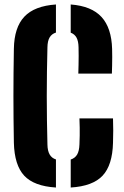

<svg xmlns="http://www.w3.org/2000/svg" viewBox="-20 -829 556 858"><path d="M230 9Q132 3 88.2 -44Q44.5 -91 42 -191Q41 -247 40.5 -298.5Q40 -350 40 -400.2Q40 -450.5 40.5 -502.5Q41 -554.5 42 -611Q43.5 -706.5 88.8 -754.5Q134 -802.5 230 -809V-683.5Q211 -677.5 201.8 -661.8Q192.5 -646 192 -618Q190.5 -563 189.8 -508.5Q189 -454 189 -400Q189 -346 189.8 -292Q190.5 -238 192 -183Q192.5 -155 201.8 -138.8Q211 -122.5 230 -116.5ZM296 9V-116Q315.5 -122.5 324.8 -138.5Q334 -154.5 335 -183Q336 -204.5 336.2 -222.5Q336.5 -240.5 336.2 -259Q336 -277.5 335 -300H485Q486 -276 486 -245.5Q486 -215 485 -191Q482.5 -91 438.5 -44Q394.5 3 296 9ZM330 -500Q330.5 -518.5 331 -538.8Q331.5 -559 331.5 -579.2Q331.5 -599.5 331 -618Q330.5 -645 322 -660.8Q313.5 -676.5 296 -683V-809Q389 -802 433.8 -753Q478.5 -704 481 -610Q481.5 -593.5 481.5 -574.2Q481.5 -555 481 -535.8Q480.5 -516.5 480 -500Z"/></svg>

Font: Big Shoulders Stencil Text Thin Black
Style: Regular
Weight: 900
Version: Version 2.001